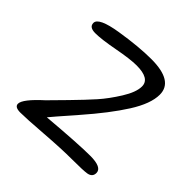

<svg xmlns="http://www.w3.org/2000/svg" viewBox="-134 -606 709 709"><g transform="rotate(45 220.0 -252.0)"><path d="M148 -68Q301 -81 362 -81Q423 -81 423 -52Q423 -31 400 -27Q382 -24 325.5 -24Q269 -24 182.5 -17.5Q96 -11 66.5 -11Q37 -11 37 -28Q37 -52 100 -109L160 -170Q205 -216 233 -247.5Q261 -279 288.5 -323Q316 -367 316 -397Q316 -438 247 -438Q214 -438 150.5 -426Q87 -414 55 -414Q23 -414 23 -436Q23 -464 113.5 -478.5Q204 -493 269 -493Q384 -493 384 -422Q384 -375 342.5 -309.5Q301 -244 227.5 -160Q154 -76 148 -68Z"/></g></svg>

Font: Handlee
Style: Regular
Weight: 400
Designer: Joe Prince
Foundry: Joe Prince
Version: Version 1.001